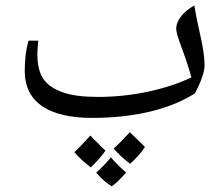

<svg xmlns="http://www.w3.org/2000/svg" viewBox="-20 -428 812 697"><path d="M314 0C471.7 0 600.1 -32.7 688 -89.4C710.9 -133.8 722.7 -168 722.7 -190.9C722.7 -252 697.3 -330.6 685.5 -408.2C643.1 -384.3 619.6 -352.5 619.6 -323.7C619.6 -313 626 -290.5 638.7 -256.8C655.8 -211.4 667.5 -174.8 674.8 -147C628.9 -125 576.2 -107.9 517.1 -95.2C458 -82.5 397 -76.2 335 -76.2C282.2 -76.2 239.7 -81.5 208 -92.8C175.8 -104 152.3 -120.1 137.7 -141.1C123 -162.1 115.7 -192.4 115.7 -231C115.7 -239.3 116.2 -248.5 117.2 -259.8C117.7 -271 118.7 -277.8 119.1 -280.3H83.5C74.2 -248.5 69.8 -211.9 69.8 -170.4C69.8 -56.6 157.2 0 314 0ZM362.8 118.7C334 91.3 315.9 73.2 308.1 64C278.3 96.2 259.3 116.2 250 124.5C265.1 142.6 285.2 160.6 309.6 179.7C334 156.2 351.6 135.7 362.8 118.7ZM451.2 51.8C429.7 75.7 410.2 95.7 392.6 111.3C407.7 129.4 427.7 147.9 452.6 166.5C476.6 144.5 494.1 124 506.3 105.5ZM438 198.7C411.1 174.8 393.1 156.2 382.8 143.1C367.2 162.1 349.1 180.7 329.1 198.7C348.1 220.7 367.2 237.3 385.7 248.5C398.9 239.3 416.5 222.7 438 198.7Z"/></svg>

Font: Noto Naskh Arabic
Style: Regular
Weight: 400
Designer: Monotype Design Team
Foundry: Monotype Imaging Inc.
Version: Version 1.07